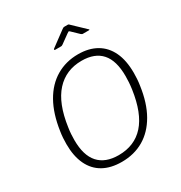

<svg xmlns="http://www.w3.org/2000/svg" viewBox="-218 -1107 1194 1270"><g transform="rotate(-30 379.5 -472.5)"><path d="M343 10Q260 10 202 -22.5Q144 -55 113.5 -119Q83 -183 83 -275Q83 -298 84.5 -321.5Q86 -345 90 -370Q108 -494 156 -579Q204 -664 278.5 -708Q353 -752 446 -752Q528 -752 586 -718.5Q644 -685 674.5 -620.5Q705 -556 705 -461Q705 -439 703.5 -415.5Q702 -392 698 -366Q681 -244 633 -160Q585 -76 511.5 -33Q438 10 343 10ZM347 -39Q469 -39 542.5 -121Q616 -203 640 -371Q644 -399 645.5 -423.5Q647 -448 647 -470Q647 -588 596 -645.5Q545 -703 445 -703Q325 -703 249 -619.5Q173 -536 149 -366Q145 -341 143.5 -317Q142 -293 142 -272Q142 -155 194 -97Q246 -39 347 -39ZM528 -860 477 -909Q470 -915 468.5 -914Q467 -913 457 -907L389 -858Q383 -854 380.5 -853.5Q378 -853 372 -853H331Q326 -853 325 -856.5Q324 -860 329 -864L440 -946Q446 -951 450.5 -953Q455 -955 463 -955H485Q492 -955 495 -951Q498 -947 501 -945L588 -862Q594 -858 593.5 -855.5Q593 -853 587 -853H542Q538 -853 535 -855Q532 -857 528 -860Z"/></g></svg>

Font: Libre Franklin Thin ExtraLight
Style: Italic
Weight: 250
Italic angle: -8°
Version: Version 3.000